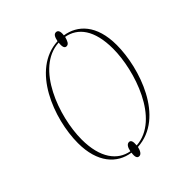

<svg xmlns="http://www.w3.org/2000/svg" viewBox="-227 -892 1072 1072"><g transform="rotate(-45 308.5 -356.5)"><path d="M242 53C257 53 267 36 273 11C495 -1 592 -295 592 -475C592 -635 514 -708 421 -722C425 -753 417 -766 402 -766C387 -766 379 -753 373 -724C158 -714 51 -432 51 -241C51 -87 126 -6 225 8C220 40 227 53 242 53ZM226 -2C141 -17 80 -94 80 -241C80 -420 181 -704 372 -714C368 -680 375 -668 389 -668C406 -668 413 -686 420 -711C505 -696 563 -623 563 -475C563 -305 469 -13 274 0C277 -31 271 -44 257 -44C241 -44 231 -28 226 -2Z"/></g></svg>

Font: Noto Serif Display Condensed Thin
Style: Italic
Weight: 100
Width: 3
Italic angle: -12°
Designer: Monotype Design Team
Foundry: Monotype Imaging Inc.
Version: Version 2.009